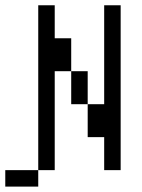

<svg xmlns="http://www.w3.org/2000/svg" viewBox="-20 -645 540 728"><path d="M125 0H0V62.5H125ZM125 0H187.5Q187.5 0 187.5 -375H250Q250 -375 250 -250H312.5Q312.5 -250 312.5 -125H375Q375 -125 375 0H437.5Q437.5 0 437.5 -625H375Q375 -625 375 -250H312.5Q312.5 -250 312.5 -375H250Q250 -375 250 -500H187.5Q187.5 -500 187.5 -625H125Q125 -625 125 0Z"/></svg>

Font: Unifont
Style: Regular
Weight: 500
Version: Version 15.1.04